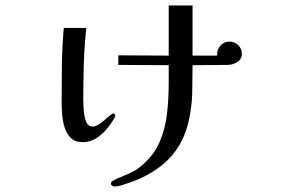

<svg xmlns="http://www.w3.org/2000/svg" viewBox="-20 -601 1040 701"><path d="M401 -180Q401 -176 398 -171Q387 -151 370 -130.5Q353 -110 331 -96Q309 -82 282 -82Q254 -82 238 -98Q222 -114 215 -138.5Q208 -163 206.5 -189Q205 -215 205 -234Q205 -300 206 -366Q207 -432 213 -499H295Q288 -432 286 -366.5Q284 -301 284 -236Q284 -223 285.5 -200Q287 -177 294 -158Q301 -139 319 -139Q327 -139 338.5 -145.5Q350 -152 361 -162Q366 -167 371 -171Q376 -175 380 -178Q391 -187 393 -187Q395 -187 398 -184.5Q401 -182 401 -180ZM863 -405Q863 -385 846.5 -374.5Q830 -364 810 -364L683 -363Q682 -319 682 -275.5Q682 -232 675 -191Q669 -149 653.5 -109Q638 -69 607 -32Q582 -4 550.5 17.5Q519 39 484 54Q475 58 458.5 64Q442 70 425.5 75Q409 80 399 80Q394 80 389.5 77Q385 74 385 70Q385 61 395 58Q401 54 407.5 51Q414 48 420 46Q427 43 433.5 40Q440 37 446 35Q459 29 471 22.5Q483 16 493 7Q541 -32 562.5 -82Q584 -132 590 -187.5Q596 -243 596 -300V-363L412 -364V-399L596 -398V-581H683V-398H773V-405Q773 -421 785.5 -435Q798 -449 817 -449Q837 -449 850 -436Q863 -423 863 -405Z"/></svg>

Font: Kaisei Opti Medium
Style: Regular
Weight: 500
Designer: Font-Kai, 金井和夫
Foundry: KAZUO KANAI
Version: Version 5.003